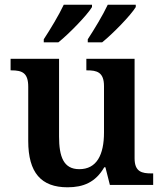

<svg xmlns="http://www.w3.org/2000/svg" viewBox="-20 -786 695 816"><path d="M353 -619V-606H414C459 -642 536 -721 557 -756V-766H438C417 -721 381 -662 353 -619ZM166 -619V-606H228C273 -642 350 -721 371 -756V-766H251C230 -721 194 -662 166 -619ZM267 10C334 10 386 -11 423 -75H428L447 0H631V-49H624C584 -49 552 -55 552 -113V-536H347V-487H350C391 -487 422 -480 422 -420V-223C422 -128 391 -67 317 -67C250 -67 231 -120 231 -206V-536H25V-487H28C75 -487 100 -476 100 -417V-187C100 -52 155 10 267 10Z"/></svg>

Font: Noto Serif Georgian SemiBold
Style: Regular
Weight: 600
Designer: Monotype Design Team, Akaki Razmadze
Foundry: Google LLC
Version: Version 2.003